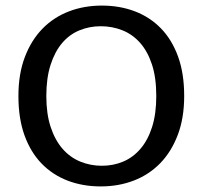

<svg xmlns="http://www.w3.org/2000/svg" viewBox="-20 -659 726 688"><path d="M345 -639Q409 -639 463 -618.5Q517 -598 556.5 -557.5Q596 -517 618 -456.5Q640 -396 640 -315Q640 -236 617 -175.5Q594 -115 554 -74Q514 -33 459.5 -12Q405 9 341 9Q277 9 223 -11.5Q169 -32 129.5 -72.5Q90 -113 68 -173.5Q46 -234 46 -315Q46 -394 69 -454.5Q92 -515 132 -556Q172 -597 226.5 -618Q281 -639 345 -639ZM146 -315Q146 -251 161.5 -204Q177 -157 204 -126Q231 -95 267.5 -80Q304 -65 345 -65Q386 -65 421.5 -80Q457 -95 483.5 -126Q510 -157 525 -204Q540 -251 540 -315Q540 -381 524.5 -428Q509 -475 482 -505.5Q455 -536 418.5 -550.5Q382 -565 341 -565Q300 -565 264 -550Q228 -535 202 -504Q176 -473 161 -426Q146 -379 146 -315Z"/></svg>

Font: Ek Mukta
Style: Regular
Weight: 400
Designer: Girish Dalvi and Yashodeep Gholap
Foundry: Ek Type
Version: Version 2.538;PS 1.001;hotconv 16.6.51;makeotf.lib2.5.65220;